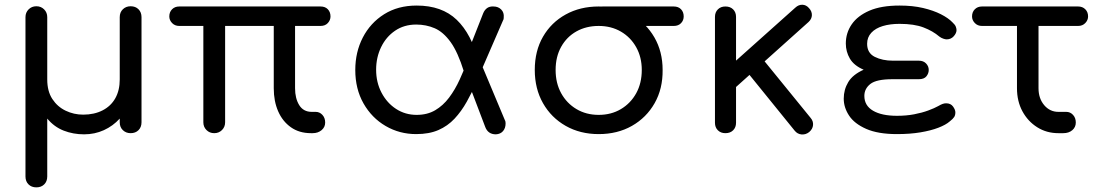

<svg xmlns="http://www.w3.org/2000/svg" viewBox="-20 -575 4753 829"><path d="M137 234Q116 234 103 221Q90 208 90 187V-501Q90 -521 103.5 -534.5Q117 -548 137 -548Q157 -548 170.5 -534.5Q184 -521 184 -501V-232Q184 -181 206 -147.5Q228 -114 263.5 -97Q299 -80 339 -80Q387 -80 423 -98.5Q459 -117 478 -151Q497 -185 497 -232V-501Q497 -522 510.5 -535Q524 -548 544 -548Q565 -548 578 -535Q591 -522 591 -501V-47Q591 -26 578 -13Q565 0 544 0Q524 0 510.5 -13Q497 -26 497 -47V-63Q468 -31 428.5 -13Q389 5 343 5Q296 5 255 -11Q214 -27 184 -63V187Q184 208 171 221Q158 234 137 234Z M905 0Q885 0 871.5 -13.5Q858 -27 858 -47V-463H754Q735 -463 723 -475.5Q711 -488 711 -504Q711 -523 723 -535Q735 -547 754 -547H1364Q1384 -547 1395.5 -535Q1407 -523 1407 -504Q1407 -488 1395.5 -475.5Q1384 -463 1364 -463H1254V-194Q1254 -150 1272 -121Q1290 -92 1326 -92H1343Q1360 -92 1372 -79Q1384 -66 1384 -46Q1384 -26 1368.5 -13Q1353 0 1330 0H1323Q1272 0 1236 -25.5Q1200 -51 1181 -94.5Q1162 -138 1162 -194V-463H952V-47Q952 -27 938.5 -13.5Q925 0 905 0Z M1777 4Q1705 4 1645 -31Q1585 -66 1549.5 -128.5Q1514 -191 1514 -273Q1514 -350 1546.5 -413Q1579 -476 1638.5 -513.5Q1698 -551 1779 -551Q1888 -551 1952 -489.5Q2016 -428 2045 -312L1983 -266Q1957 -350 1925.5 -393.5Q1894 -437 1857 -453Q1820 -469 1777 -469Q1725 -469 1686 -442.5Q1647 -416 1625.5 -371.5Q1604 -327 1604 -274Q1604 -219 1627.5 -174.5Q1651 -130 1690.5 -104.5Q1730 -79 1779 -79Q1825 -79 1859 -99Q1893 -119 1919 -153.5Q1945 -188 1965 -232Q1985 -276 2003 -323L2041 -227Q2019 -178 1995.5 -136Q1972 -94 1942.5 -62.5Q1913 -31 1873 -13.5Q1833 4 1777 4ZM2121 5Q2087 5 2075 -27L1980 -277L2046 -328L2160 -56Q2162 -53 2162.5 -48.5Q2163 -44 2163 -42Q2163 -22 2152 -9Q2141 4 2121 5ZM2034 -215 1979 -296 2066 -517Q2072 -532 2083 -540Q2094 -548 2111 -547Q2131 -547 2144 -534Q2157 -521 2155 -500Q2155 -498 2154.5 -494Q2154 -490 2152 -487Z M2565 4Q2485 4 2422.5 -31.5Q2360 -67 2324.5 -129.5Q2289 -192 2289 -273Q2289 -355 2324.5 -416.5Q2360 -478 2422.5 -512.5Q2485 -547 2565 -547Q2645 -547 2707.5 -511Q2770 -475 2805.5 -413.5Q2841 -352 2841 -273Q2842 -192 2806.5 -129.5Q2771 -67 2708.5 -31.5Q2646 4 2565 4ZM2565 -79Q2619 -79 2661 -104Q2703 -129 2727 -172.5Q2751 -216 2751 -273Q2751 -328 2727 -371Q2703 -414 2661 -438.5Q2619 -463 2565 -463Q2511 -463 2469 -439.5Q2427 -416 2403 -373Q2379 -330 2379 -273Q2379 -216 2403 -172.5Q2427 -129 2469 -104Q2511 -79 2565 -79ZM2582 -463Q2563 -463 2551 -475.5Q2539 -488 2539 -504Q2539 -523 2551 -535Q2563 -547 2582 -547H2889Q2909 -547 2920.5 -535Q2932 -523 2932 -504Q2932 -487 2920.5 -475Q2909 -463 2889 -463Z M3152 -194 3095 -257 3414 -542Q3428 -555 3444.5 -554.5Q3461 -554 3473 -540Q3486 -526 3485.5 -509.5Q3485 -493 3471 -480ZM3112 0Q3092 0 3079.5 -12.5Q3067 -25 3067 -45V-502Q3067 -522 3079.5 -534.5Q3092 -547 3112 -547Q3133 -547 3145.5 -534.5Q3158 -522 3158 -502V-45Q3158 -25 3145.5 -12.5Q3133 0 3112 0ZM3474 -5Q3459 7 3441 5.5Q3423 4 3411 -11L3202 -269L3266 -329L3480 -66Q3492 -52 3490.5 -35Q3489 -18 3474 -5Z M3853 4Q3771 4 3720 -18.5Q3669 -41 3646 -76Q3623 -111 3623 -149Q3623 -188 3642.5 -220.5Q3662 -253 3709 -274Q3667 -292 3649.5 -322Q3632 -352 3632 -387Q3632 -433 3657.5 -470Q3683 -507 3734 -529Q3785 -551 3864 -551Q3921 -551 3965.5 -540.5Q4010 -530 4042.5 -513.5Q4075 -497 4093 -478Q4104 -468 4107 -459.5Q4110 -451 4110 -445Q4110 -432 4098 -418.5Q4086 -405 4067 -405Q4062 -405 4053 -408Q4044 -411 4036 -417Q4008 -441 3967.5 -456.5Q3927 -472 3864 -472Q3823 -472 3791.5 -462.5Q3760 -453 3742 -433.5Q3724 -414 3724 -386Q3724 -346 3757 -329.5Q3790 -313 3835 -313H3947Q3967 -313 3978.5 -301Q3990 -289 3990 -273Q3990 -258 3980 -245.5Q3970 -233 3947 -233H3833Q3764 -233 3738 -212.5Q3712 -192 3712 -161Q3712 -119 3749.5 -97Q3787 -75 3853 -75Q3893 -75 3927 -81.5Q3961 -88 3988 -98Q4015 -108 4031 -117Q4043 -124 4050.5 -126.5Q4058 -129 4065 -129Q4085 -129 4095 -115Q4105 -101 4105 -90Q4105 -78 4100 -70Q4095 -62 4081 -51Q4064 -36 4031.5 -23.5Q3999 -11 3954 -3.5Q3909 4 3853 4Z M4550 0Q4499 0 4458.5 -25.5Q4418 -51 4394.5 -94.5Q4371 -138 4371 -194V-463H4220Q4201 -463 4189 -475.5Q4177 -488 4177 -504Q4177 -523 4189 -535Q4201 -547 4220 -547H4635Q4654 -547 4666 -535Q4678 -523 4678 -504Q4678 -488 4666 -475.5Q4654 -463 4635 -463H4464V-194Q4464 -150 4488.5 -121Q4513 -92 4550 -92H4584Q4601 -92 4613 -79Q4625 -66 4625 -46Q4625 -26 4610 -13Q4595 0 4571 0Z"/></svg>

Font: Comfortaa SemiBold
Style: Regular
Weight: 600
Designer: Johan Aakerlund
Foundry: Johan Aakerlund
Version: Version 3.104; ttfautohint (v1.8.1.43-b0c9)